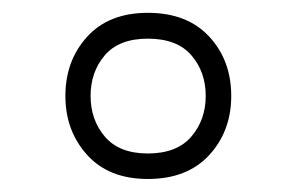

<svg xmlns="http://www.w3.org/2000/svg" viewBox="-20 -372 459 298"><path d="M209.5 -352.1Q270.5 -352.1 304.7 -315.2Q338.9 -278.3 338.9 -223.1Q338.9 -168.5 304.7 -131.3Q270.5 -94.2 209.5 -94.2Q148.9 -94.2 115.2 -131.6Q81.5 -168.9 81.5 -223.1Q81.5 -277.8 115.2 -314.9Q148.9 -352.1 209.5 -352.1ZM209.5 -312Q164.6 -312 142.6 -286.1Q120.6 -260.3 120.6 -223.1Q120.6 -186 142.8 -159.9Q165 -133.8 209.5 -133.8Q254.4 -133.8 276.9 -159.9Q299.3 -186 299.3 -223.1Q299.3 -260.3 277.1 -286.1Q254.9 -312 209.5 -312Z"/></svg>

Font: Estedad-FD ExtraLight
Style: Regular
Weight: 200
Designer: Amin Abedi
Version: Version 7.3